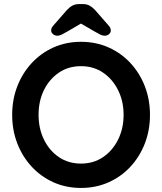

<svg xmlns="http://www.w3.org/2000/svg" viewBox="-20 -916 799 946"><path d="M719 -350Q719 -275 694 -210Q669 -145 623.5 -95.5Q578 -46 515.5 -18Q453 10 379 10Q305 10 243 -18Q181 -46 135.5 -95.5Q90 -145 65 -210Q40 -275 40 -350Q40 -425 65 -490Q90 -555 135.5 -604.5Q181 -654 243 -682Q305 -710 379 -710Q453 -710 515.5 -682Q578 -654 623.5 -604.5Q669 -555 694 -490Q719 -425 719 -350ZM589 -350Q589 -417 562 -471.5Q535 -526 488 -558Q441 -590 379 -590Q317 -590 270 -558Q223 -526 196.5 -472Q170 -418 170 -350Q170 -283 196.5 -228.5Q223 -174 270 -142Q317 -110 379 -110Q441 -110 488 -142Q535 -174 562 -228.5Q589 -283 589 -350ZM398 -811 314 -762Q297 -752 285 -746Q273 -740 263 -740Q250 -740 241 -748Q232 -756 232 -765Q232 -773 235 -779Q238 -785 247 -795L310 -867Q323 -881 337 -888.5Q351 -896 371 -896H387Q407 -896 421 -888.5Q435 -881 448 -867L511 -795Q520 -785 523 -779Q526 -773 526 -765Q526 -756 517.5 -748Q509 -740 495 -740Q485 -740 473 -746Q461 -752 444 -762L360 -811Z"/></svg>

Font: Quicksand Light
Style: Bold
Weight: 700
Version: Version 3.004